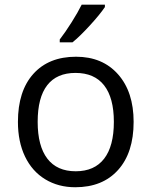

<svg xmlns="http://www.w3.org/2000/svg" viewBox="-20 -786 644 816"><path d="M547.9 -268.1Q547.9 -137.2 481.9 -63.7Q416 9.8 299.8 9.8Q228 9.8 172.4 -23.9Q116.7 -57.6 86.4 -120.6Q56.2 -183.6 56.2 -268.1Q56.2 -398.9 121.6 -471.9Q187 -544.9 303.2 -544.9Q415.5 -544.9 481.7 -470.2Q547.9 -395.5 547.9 -268.1ZM140.1 -268.1Q140.1 -165.5 181.2 -111.8Q222.2 -58.1 301.8 -58.1Q381.3 -58.1 422.6 -111.6Q463.9 -165 463.9 -268.1Q463.9 -370.1 422.6 -423.1Q381.3 -476.1 300.8 -476.1Q221.2 -476.1 180.7 -423.8Q140.1 -371.6 140.1 -268.1ZM233.9 -618.2Q257.3 -648.4 284.4 -691.4Q311.5 -734.4 327.1 -766.1H425.8V-755.9Q404.3 -724.1 361.8 -677.7Q319.3 -631.3 288.1 -606H233.9Z"/></svg>

Font: f01972551
Style: Regular
Weight: 400
Foundry: Ascender Corporation
Version: Version 1.10